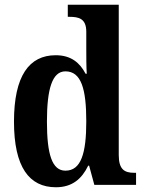

<svg xmlns="http://www.w3.org/2000/svg" viewBox="-20 -780 608 810"><path d="M216 10C284 10 325 -25 352 -81H356L378 0H554V-51H546C505 -51 481 -65 481 -126V-760H266V-709H273C312 -709 344 -702 344 -646V-580C344 -542 344 -500 346 -469H341C317 -515 280 -547 215 -547C103 -547 39 -460 39 -267C39 -75 103 10 216 10ZM256 -60C200 -60 178 -128 178 -267C178 -404 200 -479 256 -479C323 -479 344 -404 344 -268C344 -133 322 -60 256 -60Z"/></svg>

Font: Noto Serif Devanagari Condensed
Style: Bold
Weight: 700
Width: 3
Designer: Universal Thirst, Indian Type Foundry and the Monotype Design Team
Foundry: Monotype Imaging Inc.
Version: Version 2.004